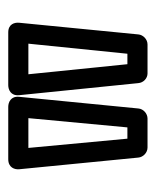

<svg xmlns="http://www.w3.org/2000/svg" viewBox="25 -778 386 477"><g transform="rotate(-90 218.5 -540.0)"><path d="M89 -663H163L140 -417H112ZM61 -713C40 -713 35 -697 36 -686L65 -390C66 -378 77 -367 90 -367H162C174 -367 186 -377 187 -390L216 -686C218 -707 202 -713 191 -713ZM376 -713H245C234 -713 218 -707 220 -686L250 -390C251 -377 262 -367 274 -367H346C359 -367 370 -378 371 -390L400 -686C401 -697 397 -713 376 -713ZM348 -663 323 -417H297L272 -663Z"/></g></svg>

Font: Falling Sky
Style: ExtOu
Weight: 400
Designer: Paul D. Hunt
Foundry: Adobe Systems Incorporated
Version: Version 1.02